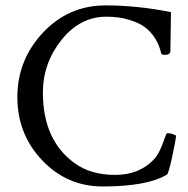

<svg xmlns="http://www.w3.org/2000/svg" viewBox="-20 -671 681 697"><path d="M586.9 -187.5Q604.5 -187.5 619.1 -178.7Q619.1 -168 605.5 -104Q591.8 -40 585.9 -37.1Q514.6 5.9 352.5 5.9Q223.6 5.9 133.3 -88.9Q43 -183.6 43 -318.4Q43 -453.1 135.7 -552.2Q228.5 -651.4 363.3 -651.4Q478.5 -651.4 600.6 -627Q598.6 -496.1 598.6 -486.3Q598.6 -471.7 578.1 -471.7Q568.4 -471.7 565.4 -476.6Q551.3 -538.1 505.4 -572.8Q485.4 -587.9 448.7 -599.1Q412.1 -610.4 366.2 -610.4Q270.5 -610.4 203.1 -525.9Q135.7 -441.4 135.7 -335Q135.7 -163.1 249.5 -79.6Q308.6 -36.1 397.5 -36.1Q486.3 -36.1 539.1 -92.8Q560.1 -115.2 578.6 -171.4Q584 -187.5 586.9 -187.5Z"/></svg>

Font: CrimsonText-Roman
Style: Roman
Weight: 400
Version: Version 0.13